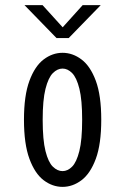

<svg xmlns="http://www.w3.org/2000/svg" viewBox="-20 -718 490 749"><path d="M224 11Q184.5 11 150.2 -15Q116 -41 94.8 -98.5Q73.5 -156 73.5 -251Q73.5 -345.5 94.8 -402.8Q116 -460 150.2 -486Q184.5 -512 224 -512Q263.5 -512 298 -486Q332.5 -460 353.8 -402.8Q375 -345.5 375 -251Q375 -156 353.8 -98.5Q332.5 -41 298 -15Q263.5 11 224 11ZM224 -50.5Q244 -50.5 261.2 -67.8Q278.5 -85 289.5 -128.5Q300.5 -172 300.5 -251Q300.5 -328 289.8 -371.5Q279 -415 261.5 -432.8Q244 -450.5 224 -450.5Q204 -450.5 186.2 -432.8Q168.5 -415 157.5 -371.5Q146.5 -328 146.5 -251Q146.5 -172 157.5 -128.5Q168.5 -85 186.2 -67.8Q204 -50.5 224 -50.5ZM75.5 -698H146L224.5 -611.5L302.5 -698H373L248 -569.5H200.5Z"/></svg>

Font: Trispace Condensed Light
Style: Regular
Weight: 300
Width: 3
Designer: Tyler Finck
Foundry: Etcetera Type Company
Version: Version 1.210; ttfautohint (v1.8.3)